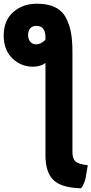

<svg xmlns="http://www.w3.org/2000/svg" viewBox="-87 -815 495 1039"><path d="M159 26V-474Q130 -454 92 -454Q26 -454 -20.5 -499.5Q-67 -545 -67 -622Q-67 -704 -15.5 -749.5Q36 -795 113 -795Q172 -795 211.5 -775.5Q251 -756 270.5 -717.5Q290 -679 297.5 -636.5Q305 -594 305 -533V8Q305 44 322 59Q339 74 388 79Q386 88 382.5 111Q379 134 376.5 147Q374 160 367.5 176.5Q361 193 351 204Q244 201 201.5 158.5Q159 116 159 26ZM110 -575Q134 -575 159 -600V-613Q159 -675 110 -675Q87 -675 76 -661Q65 -647 65 -626Q65 -604 76.5 -589.5Q88 -575 110 -575Z"/></svg>

Font: Repo
Style: Bold
Weight: 700
Designer: Stefan Peev
Foundry: Context Ltd
Version: Version 001.000